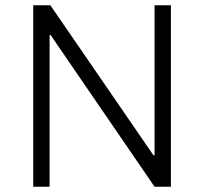

<svg xmlns="http://www.w3.org/2000/svg" viewBox="-20 -708 774 728"><path d="M106 0V-688H171L562 -119H566V-688H628V0H566L172 -575H168V0Z"/></svg>

Font: Saira Light
Style: Regular
Weight: 300
Designer: Hector Gatti with collaboration of the Omnibus-Type team
Foundry: Omnibus-Type
Version: Version 1.100; ttfautohint (v1.8.3)